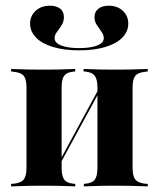

<svg xmlns="http://www.w3.org/2000/svg" viewBox="-20 -663 563 683"><path d="M388.7 -2.4Q364.5 -2.4 339.5 -2Q314.5 -1.6 278.2 0V-8.9L285.5 -9.7Q308.9 -12.1 317.7 -24.6Q326.6 -37.1 326.6 -66.9V-208.9H451.6V-66.9Q451.6 -37.1 460.9 -25Q470.2 -12.9 494.4 -9.7L505.6 -8.9V0Q467.7 -1.6 441.5 -2Q415.3 -2.4 388.7 -2.4ZM136.3 -2.4Q110.5 -2.4 83.9 -2Q57.3 -1.6 19.4 0V-8.9L30.6 -9.7Q55.6 -12.9 64.9 -25Q74.2 -37.1 74.2 -66.9V-350.8Q74.2 -380.6 64.9 -392.7Q55.6 -404.8 30.6 -407.3L19.4 -408.9V-417.7Q57.3 -416.1 83.9 -415.7Q110.5 -415.3 136.3 -415.3Q161.3 -415.3 186.3 -415.7Q211.3 -416.1 247.6 -417.7V-408.9L239.5 -408.1Q216.9 -405.6 208.1 -393.1Q199.2 -380.6 199.2 -350.8V-66.9Q199.2 -37.1 208.1 -24.6Q216.9 -12.1 239.5 -9.7L247.6 -8.9V0Q211.3 -1.6 186.3 -2Q161.3 -2.4 136.3 -2.4ZM326.6 -208.9V-350.8Q326.6 -380.6 317.3 -393.1Q308.1 -405.6 285.5 -408.1L277.4 -408.9V-417.7Q313.7 -416.1 339.1 -415.7Q364.5 -415.3 388.7 -415.3Q415.3 -415.3 441.5 -415.7Q467.7 -416.1 505.6 -417.7V-408.9L494.4 -407.3Q470.2 -404.8 460.9 -392.7Q451.6 -380.6 451.6 -350.8V-208.9ZM166.1 -29 164.5 -39.5 354 -388.7 355.6 -377.4ZM261.3 -483.9Q208.9 -483.9 169.4 -495.6Q129.8 -507.3 108.5 -529Q87.1 -550.8 87.1 -579Q87.1 -606.5 106.9 -624.6Q126.6 -642.7 157.3 -642.7Q180.6 -642.7 194 -632.3Q207.3 -621.8 207.3 -602.4Q207.3 -586.3 199.2 -573.4Q191.1 -560.5 182.7 -549.6Q174.2 -538.7 174.2 -527.4Q174.2 -510.5 197.6 -501.2Q221 -491.9 261.3 -491.9Q302.4 -491.9 325.8 -501.2Q349.2 -510.5 349.2 -527.4Q349.2 -538.7 341.1 -550Q333.1 -561.3 324.6 -573.8Q316.1 -586.3 316.1 -602.4Q316.1 -621 329.8 -631.9Q343.5 -642.7 366.9 -642.7Q397.6 -642.7 416.9 -624.6Q436.3 -606.5 436.3 -579Q436.3 -550.8 414.9 -529Q393.5 -507.3 354 -495.6Q314.5 -483.9 261.3 -483.9Z"/></svg>

Font: Playfair 144pt SemiCondensed ExtraBold
Style: Regular
Weight: 800
Width: 4
Designer: Claus Eggers Sørensen
Foundry: Claus Eggers Sørensen
Version: Version 2.203